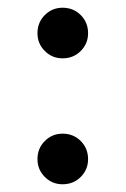

<svg xmlns="http://www.w3.org/2000/svg" viewBox="-20 -467 325 497"><path d="M77 -55Q77 -83 96 -102Q115 -121 142 -121Q170 -121 189 -102Q208 -83 208 -55Q208 -28 189 -9Q170 10 142 10Q115 10 96 -9Q77 -28 77 -55ZM77 -381Q77 -409 96 -428Q115 -447 142 -447Q170 -447 189 -428Q208 -409 208 -381Q208 -354 189 -335Q170 -316 142 -316Q115 -316 96 -335Q77 -354 77 -381Z"/></svg>

Font: Libre Baskerville
Style: Regular
Weight: 400
Designer: Pablo Impallari, Rodrigo Fuenzalida
Foundry: Pablo Impallari, Rodrigo Fuenzalida
Version: Version 1.000